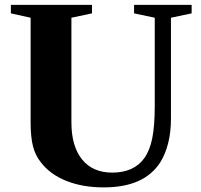

<svg xmlns="http://www.w3.org/2000/svg" viewBox="-20 -782 852 812"><path d="M418.5 10.5Q329.5 10.5 260.5 -17Q191.5 -44.5 152.5 -96Q129.5 -124.5 119.5 -163.5Q109.5 -202.5 109.5 -264.5V-707L26 -725.5V-761.5H369V-725.5L282 -707V-264.5Q282 -163.5 327 -107.8Q372 -52 454.5 -52Q546.5 -52 590.5 -113.5Q613.5 -145.5 624 -197.8Q634.5 -250 634.5 -336V-707L547 -725.5V-761.5H790.5V-725.5L703 -707V-280Q703 -223.5 691.2 -176.8Q679.5 -130 657.5 -95Q623.5 -42.5 564.2 -16Q505 10.5 418.5 10.5Z"/></svg>

Font: Libre Caslon Text
Style: Regular
Weight: 400
Designer: Pablo Impallari, Rodrigo Fuenzalida, Katja Schimmel
Foundry: Pablo Impallari, Rodrigo Fuenzalida
Version: Version 2.000